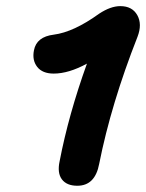

<svg xmlns="http://www.w3.org/2000/svg" viewBox="-20 -698 472 621"><path d="M300.8 -168Q287.6 -97.2 230 -97.2Q195.8 -97.2 180.2 -117.9Q164.6 -138.7 172.9 -176.8Q201.7 -326.7 261.2 -492.2Q202.1 -460 153.8 -460Q117.2 -460 100.3 -481.7Q83.5 -503.4 89.8 -535.2Q98.1 -579.1 153.8 -585.9Q218.3 -594.2 300.8 -653.8Q337.9 -678.2 369.1 -678.2Q407.7 -678.2 424.1 -648.9Q440.4 -619.6 424.8 -579.1Q339.4 -362.3 300.8 -168Z"/></svg>

Font: Shantell Sans Irregular Bouncy
Style: Italic
Weight: 600
Italic angle: -11.31°
Designer: Stephen Nixon, Anya Danilova, Shantell Martin
Foundry: Arrow Type
Version: Version 1.006;[9816181b4]